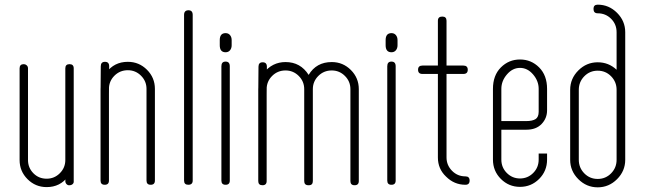

<svg xmlns="http://www.w3.org/2000/svg" viewBox="-20 -792 2764 823"><path d="M296 -16Q297 -8 291.5 -3Q286 2 278 2Q271 3 265.5 -2.5Q260 -8 260 -16Q262 -30 260 -48Q259 -52 260 -80V-119H296ZM272 -36Q238 10 180 10Q132 10 98 -24Q64 -58 64 -106V-499Q64 -517 82 -517Q89 -517 94.5 -512Q100 -507 100 -499V-106Q100 -73 123 -49.5Q146 -26 180 -26Q213 -26 236.5 -49.5Q260 -73 260 -106V-499Q260 -517 278 -517Q296 -517 296 -499V-239V-237V-106Z M610 -493Q644 -459 644 -411V-18Q644 0 626 0Q608 0 608 -18V-411Q608 -444 584.5 -467.5Q561 -491 528 -491Q494 -491 470.5 -467.5Q447 -444 447 -411V-18Q447 0 429 0Q411 0 411 -18V-285V-289V-411Q411 -452 435 -480Q469 -527 528 -527Q576 -527 610 -493ZM447 -388H411L412 -508Q412 -527 430 -527Q448 -527 448 -508Z M806 -628H769V-664Q769 -664 769 -697Q769 -697 769 -728Q769 -748 788 -748Q806 -748 806 -728ZM769 -654H806V-18Q806 0 787 0Q769 0 769 -18Z M922 -598V-620Q922 -650 947 -650Q959 -650 966 -641.5Q973 -633 973 -620V-598Q973 -585 966 -576.5Q959 -568 947 -568Q922 -568 922 -598ZM965 -455V-408V-18Q965 0 947 0Q929 0 929 -18V-477Q929 -477 929 -508Q929 -528 947 -528Q965 -528 965 -508Z M1484 -492Q1518 -458 1518 -410V-16Q1518 2 1500 2Q1482 2 1482 -16V-410Q1482 -443 1458.5 -466.5Q1435 -490 1402 -490Q1368 -490 1344.5 -466.5Q1321 -443 1321 -410V-16Q1321 2 1304 2H1302Q1284 2 1284 -16V-410Q1284 -443 1260.5 -466.5Q1237 -490 1204 -490Q1170 -490 1146.5 -466.5Q1123 -443 1123 -410V-16Q1123 2 1105 2Q1087 2 1087 -16V-284V-288V-410Q1087 -448 1110 -479Q1147 -526 1204 -526Q1268 -526 1303 -471Q1336 -526 1402 -526Q1450 -526 1484 -492ZM1123 -386H1087L1088 -506Q1088 -525 1106 -525Q1124 -525 1124 -506Z M1633 -598V-620Q1633 -650 1658 -650Q1670 -650 1677 -641.5Q1684 -633 1684 -620V-598Q1684 -585 1677 -576.5Q1670 -568 1658 -568Q1633 -568 1633 -598ZM1676 -455V-408V-18Q1676 0 1658 0Q1640 0 1640 -18V-477Q1640 -477 1640 -508Q1640 -528 1658 -528Q1676 -528 1676 -508Z M1993 -18Q1993 0 1975 0Q1927 0 1892 -35Q1857 -68 1857 -117V-475H1791Q1772 -475 1772 -493Q1772 -511 1791 -511H1857V-703Q1857 -721 1876 -721Q1894 -721 1894 -703V-512V-475V-117Q1894 -84 1917.5 -60Q1941 -36 1975 -36Q1993 -36 1993 -18ZM1877 -475 1879 -511H1966Q1985 -511 1985 -493Q1985 -475 1966 -475Z M2129 -236V-108Q2129 -74 2152.5 -50.5Q2176 -27 2209 -27Q2242 -27 2265.5 -50.5Q2289 -74 2289 -108V-134H2325V-108Q2325 -59 2291 -25Q2257 9 2209 9Q2161 9 2127 -25Q2093 -59 2093 -108V-411Q2093 -469 2127 -503Q2161 -537 2209 -537Q2257 -537 2291 -503Q2325 -469 2325 -411V-319Q2325 -285 2301.5 -260.5Q2278 -236 2236 -236ZM2129 -273H2236Q2262 -273 2275.5 -281.5Q2289 -290 2289 -313V-411Q2289 -445 2265 -473Q2241 -501 2209 -501Q2177 -501 2153 -473Q2129 -445 2129 -411Z M2625 -737Q2660 -702 2660 -654V-107Q2660 -59 2625 -24Q2590 11 2542 11Q2494 11 2459 -24Q2424 -59 2424 -107V-407Q2424 -455 2459 -490Q2494 -525 2542 -525Q2589 -525 2623 -493V-654Q2623 -688 2599.5 -711.5Q2576 -735 2542 -735Q2524 -735 2524 -754Q2524 -772 2542 -772Q2590 -772 2625 -737ZM2623 -407Q2623 -441 2599.5 -465Q2576 -489 2542 -489Q2508 -489 2484.5 -465Q2461 -441 2461 -407V-162V-161V-107Q2461 -73 2484.5 -49Q2508 -25 2542 -25Q2576 -25 2599.5 -49Q2623 -73 2623 -107Z"/></svg>

Font: Aaram
Style: Regular
Weight: 400
Designer: Tharique Azeez
Foundry: Tharique Azeez
Version: Version 1.7